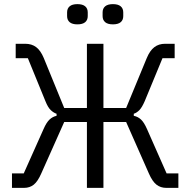

<svg xmlns="http://www.w3.org/2000/svg" viewBox="-20 -910 922 930"><path d="M38 0V-70H95L191 -285Q205 -317 220 -331Q235 -345 254 -349V-359Q239 -364 225.5 -377Q212 -390 200 -420L115 -628H56V-698H102Q134 -698 155.5 -681.5Q177 -665 192 -629L291 -387H401V-698H481V-387H591L691 -629Q706 -665 727.5 -681.5Q749 -698 780 -698H826V-628H767L681 -420Q668 -390 655.5 -377Q643 -364 628 -359V-349Q648 -345 663 -331Q678 -317 692 -285L787 -70H844V0H785Q758 0 738 -15.5Q718 -31 701 -70L591 -319H481V0H401V-319H291L180 -70Q163 -31 143.5 -15.5Q124 0 97 0ZM355 -792Q330 -792 317.5 -802.5Q305 -813 305 -832V-850Q305 -869 317.5 -879.5Q330 -890 355 -890Q380 -890 392.5 -879.5Q405 -869 405 -850V-832Q405 -813 392.5 -802.5Q380 -792 355 -792ZM527 -792Q502 -792 489.5 -802.5Q477 -813 477 -832V-850Q477 -869 489.5 -879.5Q502 -890 527 -890Q552 -890 564.5 -879.5Q577 -869 577 -850V-832Q577 -813 564.5 -802.5Q552 -792 527 -792Z"/></svg>

Font: IBM Plex Sans Condensed
Style: Regular
Weight: 400
Width: 3
Designer: Mike Abbink, Paul van der Laan, Pieter van Rosmalen
Foundry: Bold Monday
Version: Version 3.201